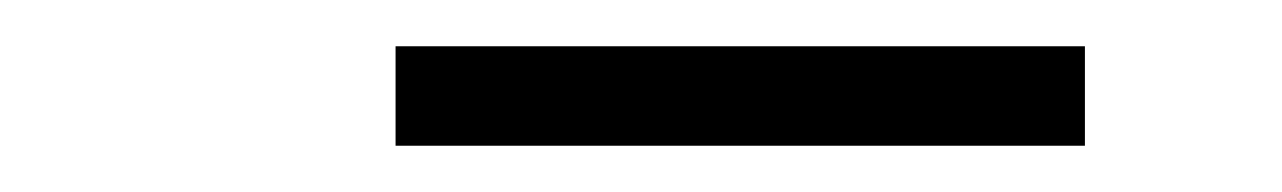

<svg xmlns="http://www.w3.org/2000/svg" viewBox="-20 -753 554 83"><path d="M151 -690V-733H449V-690Z"/></svg>

Font: Encode Sans Lt
Style: Regular
Weight: 300
Designer: Multiple Designers
Foundry: Impallari Type
Version: Version 3.002; ttfautohint (v1.8.3) -l 8 -r 50 -G 200 -x 14 